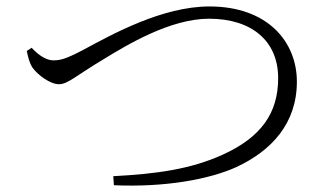

<svg xmlns="http://www.w3.org/2000/svg" viewBox="-20 -634 1040 595"><path d="M78 -486 63 -476C67 -457 71 -439 81 -424C97 -402 135 -373 163 -373C190 -373 218 -401 297 -448C375 -496 508 -576 628 -576C760 -576 842 -507 842 -392C842 -283 789 -209 671 -155C570 -109 463 -95 331 -88L333 -60C491 -53 628 -78 712 -116C822 -167 900 -252 900 -381C900 -503 811 -614 629 -614C483 -614 328 -528 239 -480C182 -450 166 -447 145 -447C125 -447 101 -461 78 -486Z"/></svg>

Font: Noto Serif TC Light
Style: Regular
Weight: 300
Designer: Ryoko NISHIZUKA 西塚涼子 (kana & ideographs); Frank Grießhammer (Latin, Greek & Cyrillic); Wenlong ZHANG 张文龙 (bopomofo); San
Foundry: Adobe
Version: Version 2.001;hotconv 1.1.0;makeotfexe 2.6.0